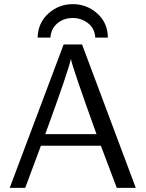

<svg xmlns="http://www.w3.org/2000/svg" viewBox="-20 -909 707 929"><path d="M162 -727Q164 -799 214.5 -844Q265 -889 332 -889Q400 -889 450.5 -844Q501 -799 502 -727H441Q438 -773 405 -797.5Q372 -822 332 -822Q289 -822 258 -796.5Q227 -771 224 -727ZM27 0 288 -694H377L637 0H545L468 -204H178L102 0ZM199 -260H447Q329 -587 323 -624Q310 -563 199 -260Z"/></svg>

Font: CMU Sans Serif
Style: Medium
Weight: 500
Version: Version 0.7.0